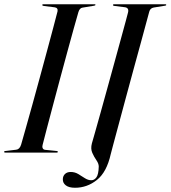

<svg xmlns="http://www.w3.org/2000/svg" viewBox="-28 -720 805 906"><path d="M173 -36Q170.5 -27.5 173.5 -20.8Q176.5 -14 185 -13L239 -7.5Q245 -7 245 -3.5Q245 0 240 0H-3Q-8.5 0 -8.5 -3Q-8.5 -7.5 -2 -7.5L48 -13.5Q64.5 -15 71.5 -37Q80 -66.5 94 -116.2Q108 -166 125 -227Q142 -288 159.5 -352.8Q177 -417.5 193.5 -478.2Q210 -539 223 -588.2Q236 -637.5 243.5 -666.5Q246.5 -683 230 -685.5L178 -692Q171.5 -693 171.5 -696.5Q171.5 -700 176.5 -700H418.5Q422.5 -700 422.5 -697.5Q422.5 -694 416 -693L361.5 -684Q348 -682.5 342 -663Q333.5 -634 319.8 -584.8Q306 -535.5 289.5 -474.5Q273 -413.5 255.5 -348.8Q238 -284 222 -223.2Q206 -162.5 193 -113.5Q180 -64.5 173 -36ZM676.5 -665.5Q674.5 -658.5 664.2 -620.2Q654 -582 638 -523.5Q622 -465 603.2 -396.5Q584.5 -328 566 -259.2Q547.5 -190.5 531.8 -132.2Q516 -74 506 -36.2Q496 1.5 494.5 7.5Q475.5 92.5 429.2 129.2Q383 166 326 166Q297.5 166 282.8 154.8Q268 143.5 268.5 126Q268.5 111 278.5 101.2Q288.5 91.5 305.5 91.5Q325 91.5 341.2 101.2Q357.5 111 372.5 120.8Q387.5 130.5 403 130.5Q417 130.5 427 116.8Q437 103 438 66Q438 52 427 36.2Q416 20.5 407.5 1.2Q399 -18 405.5 -43Q409.5 -57 420.5 -95.5Q431.5 -134 446.5 -188Q461.5 -242 478.5 -303.5Q495.5 -365 512 -425.2Q528.5 -485.5 542.5 -536.5Q556.5 -587.5 565.5 -620.8Q574.5 -654 576 -660.5Q582 -683.5 560.5 -686L512 -692Q504.5 -693 505 -696.5Q505 -700 511 -700H752.5Q756.5 -700 756.5 -697Q756.5 -693.5 750 -693L697.5 -684.5Q681 -681.5 676.5 -665.5Z"/></svg>

Font: Fraunces 144pt
Style: Italic
Weight: 400
Italic angle: -16°
Version: Version 1.000;[b76b70a41]